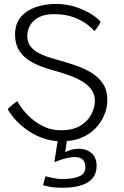

<svg xmlns="http://www.w3.org/2000/svg" viewBox="-20 -694 616 950"><path d="M288.5 235Q249.5 235 225 230Q200.5 225 193 222.5L205 178Q219 182 243.8 187Q268.5 192 286.5 192Q340.5 192 371.5 178.8Q402.5 165.5 402.5 133.5Q402.5 109 390 96Q377.5 83 347.5 83Q332.5 83 313.2 87.5Q294 92 276.8 98Q259.5 104 249 108L269 -20.5L314 -19.5L302.5 60Q309.5 54 329.2 48Q349 42 368 42Q407.5 42 432.8 63.5Q458 85 458 127.5Q458 164 438 188Q418 212 380 223.5Q342 235 288.5 235ZM285.5 5Q232.5 5 187.8 -12Q143 -29 108.5 -54.8Q74 -80.5 51 -107.5Q28 -134.5 18.5 -154Q21.5 -157.5 27.2 -163Q33 -168.5 39.8 -174.2Q46.5 -180 53.2 -185.2Q60 -190.5 65 -193.5Q72 -180 89.8 -156.5Q107.5 -133 135 -108.2Q162.5 -83.5 199.5 -66.5Q236.5 -49.5 281.5 -49.5Q341 -49.5 378 -72.2Q415 -95 432.2 -128.8Q449.5 -162.5 449.5 -195.5Q449.5 -227.5 432 -251.2Q414.5 -275 385.2 -292.2Q356 -309.5 319.5 -322.2Q283 -335 245 -345.5Q186.5 -361 144 -383Q101.5 -405 78 -439Q54.5 -473 54.5 -524.5Q54.5 -575.5 82 -608.8Q109.5 -642 155.5 -658.2Q201.5 -674.5 256 -674.5Q312 -674.5 359 -658Q406 -641.5 437.5 -620.5Q469 -599.5 478 -585Q475.5 -580 469.8 -570.8Q464 -561.5 457.8 -553Q451.5 -544.5 447 -540.5Q437.5 -552.5 412 -572.5Q386.5 -592.5 345.5 -608.2Q304.5 -624 247 -624Q185 -624 150 -593.8Q115 -563.5 115 -514.5Q115 -487 128.5 -468Q142 -449 163.2 -436.2Q184.5 -423.5 209 -415Q233.5 -406.5 255.5 -400.5Q304 -387 349.5 -371.8Q395 -356.5 431.5 -334.5Q468 -312.5 489.5 -279.8Q511 -247 511 -198.5Q511 -162.5 496.5 -126.5Q482 -90.5 453.8 -60.5Q425.5 -30.5 383.5 -12.8Q341.5 5 285.5 5Z"/></svg>

Font: Grandstander Thin ExtraLight
Style: Regular
Weight: 250
Version: Version 1.200